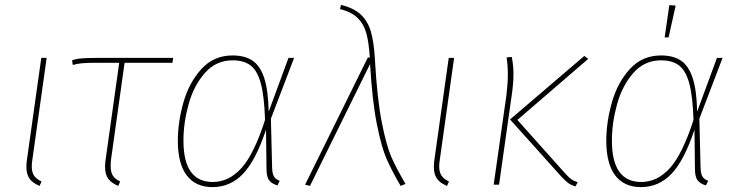

<svg xmlns="http://www.w3.org/2000/svg" viewBox="-20 -756 3021 786"><path d="M113 -106Q110 -88 110 -75Q110 -51 119.5 -37Q129 -23 150 -13L142 5Q113 -7 100.5 -25Q88 -43 88 -74Q88 -89 91 -107L149 -519H171Z M435 -106Q433 -94 433 -76Q433 -51 442 -37Q451 -23 472 -13L464 5Q435 -7 422.5 -25Q410 -43 410 -74Q410 -89 413 -107L468 -499H373Q335 -499 315 -497Q295 -495 278 -490L275 -509Q290 -515 313 -517Q336 -519 379 -519H689L686 -499H490Z M1080 -299 1161 -519H1184L1089 -270L1094 -68Q1095 -43 1102.5 -32Q1110 -21 1125 -16L1116 3Q1094 -3 1082.5 -17Q1071 -31 1071 -64L1069 -225Q1027 -99 975 -44.5Q923 10 850 10Q781 10 744.5 -38Q708 -86 708 -180Q708 -256 731 -337Q754 -418 804.5 -473.5Q855 -529 932 -529Q982 -529 1013.5 -508Q1045 -487 1061.5 -437Q1078 -387 1080 -299ZM731 -180Q731 -11 851 -11Q917 -11 968.5 -68Q1020 -125 1065 -265Q1062 -361 1048 -413.5Q1034 -466 1006.5 -487.5Q979 -509 932 -509Q864 -509 818.5 -457Q773 -405 752 -329Q731 -253 731 -180Z M1515 -510Q1524 -351 1543 -255Q1562 -159 1582 -113.5Q1602 -68 1640 -3L1620 5Q1584 -57 1563 -104.5Q1542 -152 1523 -246.5Q1504 -341 1495 -494L1249 5L1229 0L1486 -521L1494 -520Q1490 -583 1479.5 -620.5Q1469 -658 1444 -682.5Q1419 -707 1372 -719L1376 -736Q1429 -723 1457.5 -696Q1486 -669 1498.5 -626Q1511 -583 1515 -510Z M1781 -106Q1778 -88 1778 -75Q1778 -51 1787.5 -37Q1797 -23 1818 -13L1810 5Q1781 -7 1768.5 -25Q1756 -43 1756 -74Q1756 -89 1759 -107L1817 -519H1839Z M2278 -33 2068 -267 2372 -527 2388 -515 2098 -265 2292 -48Q2308 -30 2318.5 -22.5Q2329 -15 2345 -10L2336 7Q2318 2 2306.5 -6.5Q2295 -15 2278 -33ZM2053 -365Q2059 -415 2059 -451Q2059 -486 2054 -521L2075 -523Q2082 -488 2082 -453Q2082 -412 2074 -360L2023 0H2001Z M2834 -299 2915 -519H2938L2843 -270L2848 -68Q2849 -43 2856.5 -32Q2864 -21 2879 -16L2870 3Q2848 -3 2836.5 -17Q2825 -31 2825 -64L2823 -225Q2781 -99 2729 -44.5Q2677 10 2604 10Q2535 10 2498.5 -38Q2462 -86 2462 -180Q2462 -256 2485 -337Q2508 -418 2558.5 -473.5Q2609 -529 2686 -529Q2736 -529 2767.5 -508Q2799 -487 2815.5 -437Q2832 -387 2834 -299ZM2485 -180Q2485 -11 2605 -11Q2671 -11 2722.5 -68Q2774 -125 2819 -265Q2816 -361 2802 -413.5Q2788 -466 2760.5 -487.5Q2733 -509 2686 -509Q2618 -509 2572.5 -457Q2527 -405 2506 -329Q2485 -253 2485 -180ZM2720 -735 2746 -733 2717 -603H2701Z"/></svg>

Font: Fira Sans Thin
Style: Italic
Weight: 250
Italic angle: -8°
Designer: Carrois Corporate & Edenspiekermann AG
Foundry: Carrois Corporate GbR & Edenspiekermann AG
Version: Version 4.203